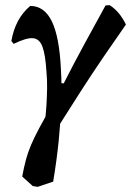

<svg xmlns="http://www.w3.org/2000/svg" viewBox="-20 -487 508 744"><path d="M126 237 107 234 66 197Q73 160 80.5 132Q88 104 100 75.5Q112 47 132 9.5Q152 -28 185 -85L153 -7Q158 -46 160 -80Q162 -114 162.5 -145.5Q163 -177 160 -209Q156 -275 144.5 -306Q133 -337 107.5 -339Q82 -341 33 -317L24 -328Q39 -415 97 -464Q152 -464 181 -404Q210 -344 216 -220Q220 -155 217.5 -86Q215 -17 207.5 58Q200 133 186 217ZM191 27 198 -166 227 -164Q264 -237 304.5 -311.5Q345 -386 389 -466L405 -467Q425 -454 440 -436Q455 -418 468 -392Q426 -332 381.5 -267Q337 -202 290.5 -129.5Q244 -57 191 27Z"/></svg>

Font: Alegreya SemiBold
Style: Italic
Weight: 600
Italic angle: -7°
Designer: Juan Pablo del Peral
Foundry: Huerta Tipografica
Version: Version 2.009